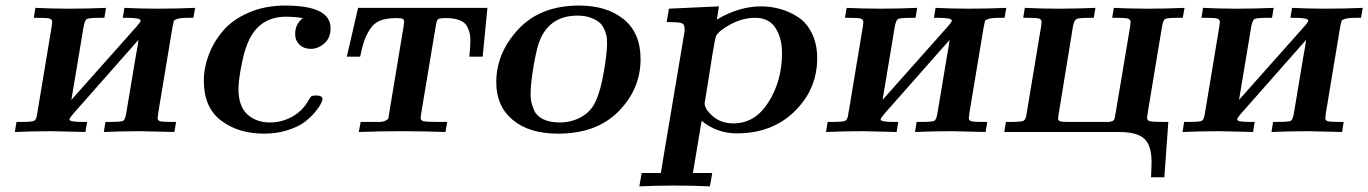

<svg xmlns="http://www.w3.org/2000/svg" viewBox="-20 -473 4903 688"><path d="M33.2 0 39.1 -36.1H55.2Q94.2 -36.1 102.1 -40Q109.9 -43.9 112.8 -62Q112.8 -65.9 113.8 -68.8L165 -377Q167 -391.1 167 -394Q167 -403.8 157.5 -406.5Q147.9 -409.2 116.2 -409.2H101.1L106.9 -444.8Q167 -441.9 228 -441.9Q293.9 -441.9 359.9 -444.8L354 -409.2H341.8Q298.8 -409.2 291.5 -405Q284.2 -400.9 279.8 -378.9L235.8 -115.2L471.2 -379.9Q484.4 -395 483.9 -398.9Q483.9 -408.7 439 -409.2H419.9L425.8 -444.8Q485.8 -441.9 545.9 -441.9Q612.8 -441.9 679.2 -444.8L672.9 -409.2H657.2Q627.4 -409.2 616.2 -405.5Q605 -401.9 603.5 -398.9Q602.1 -396 598.1 -376L546.9 -67.9Q544.9 -53.7 544.9 -49.8Q544.9 -41 554 -38.6Q563 -36.1 594.2 -36.1H610.8L605 0Q497.1 -2.9 482.9 -2.9Q418 -2.9 352.1 0L357.9 -36.1H371.1Q414.1 -36.1 421.1 -40Q428.2 -43.9 432.1 -65.9Q444.3 -135.7 453.1 -191.4Q461.9 -247.1 466.1 -269Q470.2 -291 472.7 -305.9Q475.1 -320.8 476.1 -330.1L241.2 -64Q229 -49.8 229 -44.9Q229 -36.1 272.9 -36.1H292L286.1 0Q178.2 -2.9 165 -2.9Q99.1 -2.9 33.2 0Z M710.4 -183.1Q710.4 -230 728 -276.6Q745.6 -323.2 779.5 -363Q813.5 -402.8 871.6 -428Q929.7 -453.1 1002.4 -453.1Q1164.6 -453.1 1164.6 -372.1Q1164.6 -336.9 1142.1 -317.4Q1119.6 -297.9 1093.8 -297.9Q1068.8 -297.9 1053.2 -313Q1037.6 -328.1 1037.6 -351.1Q1037.6 -387.2 1065.4 -408.2Q1035.6 -413.1 1004.9 -413.1Q915 -413.1 874.5 -334Q858.4 -301.8 848.6 -255.4Q838.9 -209 836.7 -186.5Q834.5 -164.1 834.5 -154.8Q834.5 -92.8 866 -63.5Q897.5 -34.2 947.8 -34.2Q990.7 -34.2 1027.6 -55.2Q1064.5 -76.2 1084.5 -111.8Q1092.3 -126 1096.4 -128.4Q1100.6 -130.9 1112.8 -130.9Q1135.7 -130.9 1135.7 -117.2Q1135.7 -113.3 1129.6 -101.1Q1123.5 -88.9 1108.2 -70.3Q1092.8 -51.8 1070.3 -34.9Q1047.9 -18.1 1009.3 -6.1Q970.7 5.9 925.8 5.9Q834 5.9 772.2 -41Q710.4 -87.9 710.4 -183.1Z M1222.7 -270 1263.2 -444.8H1726.6L1709.5 -270H1661.6Q1665.5 -306.2 1665.5 -325.2Q1665.5 -341.3 1663.6 -351.6Q1661.6 -361.8 1654.5 -377Q1647.5 -392.1 1627.9 -400.1Q1608.4 -408.2 1578.6 -408.2Q1554.7 -408.2 1549.6 -404.1Q1544.4 -399.9 1541.5 -379.9L1489.3 -66.9Q1487.3 -52.7 1487.3 -50.8Q1487.3 -41 1498.3 -38.6Q1509.3 -36.1 1550.3 -36.1H1582.5L1576.2 0Q1497.1 -2.9 1417.5 -2.9Q1341.3 -2.9 1265.6 0L1272.5 -36.1H1290.5Q1325.7 -36.1 1338.6 -36.1Q1351.6 -36.1 1361.1 -40.5Q1370.6 -44.9 1371.6 -49.1Q1372.6 -53.2 1374.5 -66.9L1426.3 -378.9Q1428.2 -393.1 1428.2 -395Q1428.2 -402.8 1422.9 -405.5Q1417.5 -408.2 1400.4 -408.2Q1365.2 -408.2 1342.3 -399.2Q1319.3 -390.1 1305.4 -367.7Q1291.5 -345.2 1284.9 -326.2Q1278.3 -307.1 1270.5 -270Z M1758.3 -178.2Q1758.3 -283.2 1837.4 -368.2Q1916.5 -453.1 2055.2 -453.1Q2154.3 -453.1 2214.8 -404.1Q2275.4 -355 2275.4 -261.2Q2275.4 -154.3 2196.8 -74.2Q2118.2 5.9 1979.5 5.9Q1876.5 5.9 1817.4 -43.2Q1758.3 -92.3 1758.3 -178.2ZM1881.3 -137.2Q1881.3 -122.1 1883.3 -110.1Q1885.3 -98.1 1893.8 -78.1Q1902.3 -58.1 1925.8 -46.1Q1949.2 -34.2 1986.3 -34.2Q2027.3 -34.2 2062.7 -53.7Q2098.1 -73.2 2114.3 -109.9Q2132.3 -147.9 2143.8 -216.1Q2155.3 -284.2 2155.3 -315.9Q2155.3 -327.1 2154.8 -335.7Q2154.3 -344.2 2148.4 -360.6Q2142.6 -377 2132.6 -387.9Q2122.6 -398.9 2101.1 -408Q2079.6 -417 2049.3 -417Q1955.1 -417 1917.5 -335.9Q1904.3 -308.1 1892.8 -240.7Q1881.3 -173.3 1881.3 -137.2Z M2271 194.8 2279.3 147H2348.1Q2350.1 137.2 2353 117.2Q2356 97.2 2357.9 86.9L2433.1 -360.8V-371.1Q2433.1 -387.2 2420.7 -390.6Q2408.2 -394 2369.1 -394L2377 -441.9L2556.2 -450.2L2548.8 -402.8Q2627 -449.7 2706.1 -450.2Q2742.2 -450.2 2776.1 -440.7Q2810.1 -431.2 2840.6 -411.1Q2871.1 -391.1 2889.6 -353Q2908.2 -314.9 2908.2 -264.2Q2908.2 -153.3 2827.6 -74.2Q2747.1 4.9 2620.1 4.9Q2549.3 4.9 2494.1 -40L2462.9 147H2532.2L2523.9 194.8Q2460 191.9 2394 191.9H2391.1Q2338.9 191.9 2271 194.8ZM2504.9 -103Q2504.9 -82 2534.4 -56.4Q2564 -30.8 2607.9 -30.8Q2686 -30.8 2734.1 -107.4Q2782.2 -184.1 2782.2 -282.2Q2782.2 -337.4 2758.5 -373.3Q2734.9 -409.2 2686 -409.2Q2642.1 -409.2 2599.1 -386.5Q2556.2 -363.8 2545.9 -344.2Q2543 -339.4 2533 -278.6Q2522.9 -217.8 2514.2 -160.2Z M2939.9 0 2945.8 -36.1H2961.9Q3001 -36.1 3008.8 -40Q3016.6 -43.9 3019.5 -62Q3019.5 -65.9 3020.5 -68.8L3071.8 -377Q3073.7 -391.1 3073.7 -394Q3073.7 -403.8 3064.2 -406.5Q3054.7 -409.2 3022.9 -409.2H3007.8L3013.7 -444.8Q3073.7 -441.9 3134.8 -441.9Q3200.7 -441.9 3266.6 -444.8L3260.7 -409.2H3248.5Q3205.6 -409.2 3198.2 -405Q3190.9 -400.9 3186.5 -378.9L3142.6 -115.2L3377.9 -379.9Q3391.1 -395 3390.6 -398.9Q3390.6 -408.7 3345.7 -409.2H3326.7L3332.5 -444.8Q3392.6 -441.9 3452.6 -441.9Q3519.5 -441.9 3585.9 -444.8L3579.6 -409.2H3564Q3534.2 -409.2 3522.9 -405.5Q3511.7 -401.9 3510.3 -398.9Q3508.8 -396 3504.9 -376L3453.6 -67.9Q3451.7 -53.7 3451.7 -49.8Q3451.7 -41 3460.7 -38.6Q3469.7 -36.1 3501 -36.1H3517.6L3511.7 0Q3403.8 -2.9 3389.6 -2.9Q3324.7 -2.9 3258.8 0L3264.6 -36.1H3277.8Q3320.8 -36.1 3327.9 -40Q3335 -43.9 3338.9 -65.9Q3351.1 -135.7 3359.9 -191.4Q3368.7 -247.1 3372.8 -269Q3377 -291 3379.4 -305.9Q3381.8 -320.8 3382.8 -330.1L3147.9 -64Q3135.7 -49.8 3135.7 -44.9Q3135.7 -36.1 3179.7 -36.1H3198.7L3192.9 0Q3085 -2.9 3071.8 -2.9Q3005.9 -2.9 2939.9 0Z M3578.6 0 3584.5 -36.1H3601.6Q3639.6 -36.1 3647.5 -40Q3655.3 -43.9 3658.2 -62Q3658.2 -65.9 3659.2 -68.8L3710.4 -377Q3712.4 -391.1 3712.4 -394Q3712.4 -403.8 3702.9 -406.5Q3693.4 -409.2 3661.6 -409.2H3646.5L3652.3 -444.8Q3712.4 -441.9 3773.4 -441.9Q3839.4 -441.9 3905.3 -444.8L3899.4 -409.2H3887.2Q3846.2 -409.2 3837.9 -405Q3829.6 -400.9 3825.2 -380.9L3772.5 -58.1Q3772.5 -56.2 3772 -53.5Q3771.5 -50.8 3771.5 -49.8Q3771.5 -41 3777.8 -38.6Q3784.2 -36.1 3807.6 -36.1H3939.5Q3945.3 -36.1 3949.5 -36.1Q3953.6 -36.1 3957 -36.6Q3960.4 -37.1 3962.9 -38.1Q3965.3 -39.1 3967.3 -39.6Q3969.2 -40 3970.2 -42Q3971.2 -43.9 3972.4 -44.9Q3973.6 -45.9 3974.1 -48.8Q3974.6 -51.8 3975.1 -54Q3975.6 -56.2 3976.1 -60.1Q3976.6 -64 3977.5 -66.9L4029.3 -376Q4031.2 -390.1 4031.2 -394Q4031.2 -403.8 4021.7 -406.5Q4012.2 -409.2 3981.4 -409.2H3965.3L3971.2 -444.8Q4031.2 -441.9 4091.3 -441.9Q4158.2 -441.9 4224.6 -444.8L4218.3 -409.2H4202.6Q4161.6 -409.2 4154.5 -404.5Q4147.5 -399.9 4143.6 -376L4092.3 -66.9Q4090.3 -52.7 4090.3 -50.8Q4090.3 -41 4100.8 -38.6Q4111.3 -36.1 4148.4 -36.1H4166.5L4152.3 162.1H4104.5Q4106.4 126 4106.4 106.9Q4106.4 48.8 4080.8 24.4Q4055.2 0 3989.3 0Z M4217.3 0 4223.1 -36.1H4239.3Q4278.3 -36.1 4286.1 -40Q4293.9 -43.9 4296.9 -62Q4296.9 -65.9 4297.9 -68.8L4349.1 -377Q4351.1 -391.1 4351.1 -394Q4351.1 -403.8 4341.6 -406.5Q4332 -409.2 4300.3 -409.2H4285.2L4291 -444.8Q4351.1 -441.9 4412.1 -441.9Q4478 -441.9 4543.9 -444.8L4538.1 -409.2H4525.9Q4482.9 -409.2 4475.6 -405Q4468.3 -400.9 4463.9 -378.9L4419.9 -115.2L4655.3 -379.9Q4668.5 -395 4668 -398.9Q4668 -408.7 4623 -409.2H4604L4609.9 -444.8Q4669.9 -441.9 4730 -441.9Q4796.9 -441.9 4863.3 -444.8L4856.9 -409.2H4841.3Q4811.5 -409.2 4800.3 -405.5Q4789.1 -401.9 4787.6 -398.9Q4786.1 -396 4782.2 -376L4731 -67.9Q4729 -53.7 4729 -49.8Q4729 -41 4738 -38.6Q4747.1 -36.1 4778.3 -36.1H4794.9L4789.1 0Q4681.2 -2.9 4667 -2.9Q4602.1 -2.9 4536.1 0L4542 -36.1H4555.2Q4598.1 -36.1 4605.2 -40Q4612.3 -43.9 4616.2 -65.9Q4628.4 -135.7 4637.2 -191.4Q4646 -247.1 4650.1 -269Q4654.3 -291 4656.7 -305.9Q4659.2 -320.8 4660.2 -330.1L4425.3 -64Q4413.1 -49.8 4413.1 -44.9Q4413.1 -36.1 4457 -36.1H4476.1L4470.2 0Q4362.3 -2.9 4349.1 -2.9Q4283.2 -2.9 4217.3 0Z"/></svg>

Font: CMU Serif Extra
Style: BoldSlanted
Weight: 700
Italic angle: -9.46001°
Version: Version 0.7.0